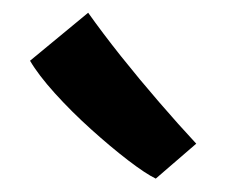

<svg xmlns="http://www.w3.org/2000/svg" viewBox="-20 -896 346 294"><path d="M280.5 -676 218.5 -622.5Q203 -630 176.2 -650.5Q149.5 -671 119.5 -698Q89.5 -725 64 -753.2Q38.5 -781.5 26 -803L115 -876.5Q137 -845.5 165.2 -810Q193.5 -774.5 223.5 -739.8Q253.5 -705 280.5 -676Z"/></svg>

Font: Merriweather Sans Medium
Style: Regular
Weight: 500
Designer: Eben Sorkin
Foundry: Eben Sorkin
Version: Version 2.001